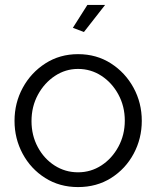

<svg xmlns="http://www.w3.org/2000/svg" viewBox="-20 -750 635 780"><path d="M297 10Q222 10 163.5 -27Q105 -64 72 -125.5Q39 -187 39 -259Q39 -332 72.5 -393.5Q106 -455 164.5 -492.5Q223 -530 297 -530Q372 -530 430.5 -492.5Q489 -455 522.5 -393.5Q556 -332 556 -259Q556 -187 523 -125.5Q490 -64 431.5 -27Q373 10 297 10ZM108 -258Q108 -200 133.5 -152.5Q159 -105 202 -77.5Q245 -50 297 -50Q349 -50 392 -78Q435 -106 461 -154Q487 -202 487 -260Q487 -318 461 -366Q435 -414 392 -442Q349 -470 297 -470Q246 -470 203 -441.5Q160 -413 134 -365Q108 -317 108 -258ZM321 -620 276 -637 335 -730H407Z"/></svg>

Font: Raleway
Style: Regular
Weight: 400
Designer: Matt McInerney, Pablo Impallari, Rodrigo Fuenzalida
Foundry: Matt McInerney, Pablo Impallari, Rodrigo Fuenzalida
Version: Version 4.101;RELEASE